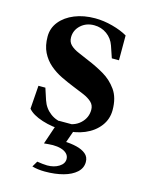

<svg xmlns="http://www.w3.org/2000/svg" viewBox="-112 -588 681 882"><g transform="rotate(15 228.0 -147.0)"><path d="M222 17Q168 17 119.5 1.5Q71 -14 50 -39L58 -150H91L109 -95Q121 -59 150.5 -37Q180 -15 218 -15Q264 -15 292.5 -41.5Q321 -68 321 -106Q321 -128 306 -142Q291 -156 266.5 -166.5Q242 -177 214 -188Q184 -200 153 -215Q122 -230 96.5 -252Q71 -274 55.5 -305Q40 -336 40 -380Q40 -420 65 -451Q90 -482 133 -499.5Q176 -517 230 -517Q271 -517 313.5 -505.5Q356 -494 385 -477V-359H351L332 -415Q321 -447 294.5 -466Q268 -485 234 -485Q196 -485 170.5 -461.5Q145 -438 145 -404Q145 -382 159.5 -368Q174 -354 198 -344Q222 -334 249 -322Q288 -306 326 -284Q364 -262 390 -225.5Q416 -189 416 -130Q416 -87 390.5 -53.5Q365 -20 321.5 -1.5Q278 17 222 17ZM188 223Q172 223 156 221Q140 219 127 215L143 188Q156 190 168.5 191.5Q181 193 191 193Q224 193 247 178.5Q270 164 270 142Q270 127 259.5 116.5Q249 106 231.5 101Q214 96 193 96Q185 96 173.5 97Q162 98 151 99L191 -19H278L244 77L240 66Q271 67 298 73.5Q325 80 342 94Q359 108 359 132Q359 161 336.5 181.5Q314 202 275.5 212.5Q237 223 188 223Z"/></g></svg>

Font: Wittgenstein SemiBold
Style: Regular
Weight: 600
Designer: Jörg Drees
Foundry: Jörg Drees
Version: Version 1.500